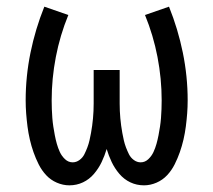

<svg xmlns="http://www.w3.org/2000/svg" viewBox="-20 -548 640 576"><path d="M188 8Q169 8 150.5 0Q132 -8 118.5 -22.5Q105 -37 96 -55Q87 -73 80.5 -91.5Q74 -110 69.5 -129.5Q65 -149 62.5 -168.5Q60 -188 58.5 -207.5Q57 -227 57 -247Q57 -319 71.5 -390Q86 -461 113 -528L185 -503Q160 -442 147.5 -377Q135 -312 135 -247Q135 -234 135.5 -220.5Q136 -207 137 -194Q138 -181 140 -168Q142 -155 144.5 -142Q147 -129 150.5 -116.5Q154 -104 159.5 -92Q165 -80 175 -70.5Q185 -61 198 -61Q209 -61 218.5 -68Q228 -75 233 -85Q238 -95 242 -105.5Q246 -116 248.5 -127Q251 -138 253 -149Q255 -160 256.5 -171Q258 -182 259 -193Q260 -204 260.5 -215Q261 -226 261 -237.5Q261 -249 261 -260V-338H339V-260Q339 -249 339 -237.5Q339 -226 339.5 -215Q340 -204 341 -193Q342 -182 343.5 -171Q345 -160 347 -149Q349 -138 351.5 -127Q354 -116 358 -105.5Q362 -95 367 -85Q372 -75 381.5 -68Q391 -61 402 -61Q415 -61 425 -70.5Q435 -80 440.5 -92Q446 -104 449.5 -116.5Q453 -129 455.5 -142Q458 -155 460 -168Q462 -181 463 -194Q464 -207 464.5 -220.5Q465 -234 465 -247Q465 -312 452.5 -377Q440 -442 415 -503L487 -528Q514 -461 528.5 -390Q543 -319 543 -247Q543 -227 541.5 -207.5Q540 -188 537.5 -168.5Q535 -149 530.5 -129.5Q526 -110 519.5 -91.5Q513 -73 504 -55Q495 -37 481.5 -22.5Q468 -8 449.5 0Q431 8 412 8Q390 8 371 -1Q352 -10 338 -26.5Q324 -43 315 -62Q306 -81 300 -101Q294 -81 285 -62Q276 -43 262 -26.5Q248 -10 229 -1Q210 8 188 8Z"/></svg>

Font: Iosevka HT Extended
Style: Regular
Weight: 400
Width: 7
Monospace: yes
Designer: Belleve Invis
Foundry: Belleve Invis
Version: Version 32.3.0; ttfautohint (v1.8.4)